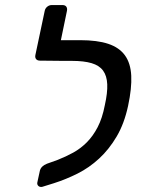

<svg xmlns="http://www.w3.org/2000/svg" viewBox="-20 -730 564 760"><path d="M120 -512 157 -687Q159 -697 167 -703.5Q175 -710 185 -710H227Q238 -710 242.5 -703.5Q247 -697 245 -687L221 -571H297Q365 -571 408.5 -556.5Q452 -542 474.5 -511Q497 -480 499.5 -430.5Q502 -381 487 -311Q472 -241 442 -190Q412 -139 372.5 -102.5Q333 -66 287 -43Q241 -20 194 -5L149 9Q147 10 143 10Q135 10 130.5 4.5Q126 -1 128 -9L138 -55Q143 -73 166 -82L208 -97Q241 -110 270 -126Q299 -142 323.5 -166.5Q348 -191 366.5 -226.5Q385 -262 395 -314Q406 -363 404.5 -396.5Q403 -430 388 -450.5Q373 -471 342.5 -480Q312 -489 265 -489H232L138 -490Q128 -490 123 -496Q118 -502 120 -512Z"/></svg>

Font: SVN-Rubik
Style: Italic
Weight: 400
Italic angle: -12°
Designer: Hubert and Fischer
Foundry: Hubert & Fischer
Version: Version 2.101; ttfautohint (v1.8.3)